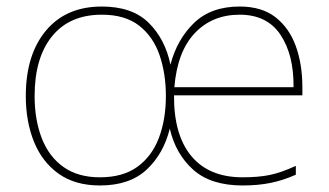

<svg xmlns="http://www.w3.org/2000/svg" viewBox="-20 -558 1007 588"><path d="M714 -538Q782 -538 824 -505Q866 -472 886 -416.5Q906 -361 906 -291V-266H513Q512 -145 566 -80Q620 -15 723 -15Q771 -15 805.5 -22Q840 -29 886 -50V-23Q848 -6 809.5 2Q771 10 723 10Q626 10 572 -38Q518 -86 500 -164Q481 -87 429 -38.5Q377 10 286 10Q210 10 159.5 -26Q109 -62 84 -124Q59 -186 59 -264Q59 -390 120.5 -464Q182 -538 292 -538Q385 -538 435.5 -488Q486 -438 502 -360Q522 -437 574 -487.5Q626 -538 714 -538ZM292 -513Q193 -513 139.5 -447Q86 -381 86 -264Q86 -191 108 -134.5Q130 -78 174.5 -46.5Q219 -15 286 -15Q356 -15 400.5 -47Q445 -79 466.5 -135.5Q488 -192 488 -264Q488 -333 468.5 -389.5Q449 -446 406 -479.5Q363 -513 292 -513ZM714 -513Q630 -513 576.5 -456.5Q523 -400 514 -291H879Q880 -390 839 -451.5Q798 -513 714 -513Z"/></svg>

Font: Noto Sans Gujarati Thin
Style: Regular
Weight: 100
Designer: Jelle Bosma - Monotype Design Team, Universal Thirst
Foundry: Monotype Imaging Inc.
Version: Version 2.106; ttfautohint (v1.8.4.7-5d5b)